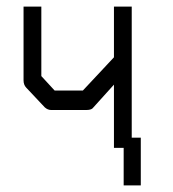

<svg xmlns="http://www.w3.org/2000/svg" viewBox="-20 -497 526 583"><path d="M407.5 -79V66H355.5V-48H326V-240L261 -168Q255.5 -163 242 -163H135Q125 -163 116 -171L59.5 -231Q51.5 -239.5 51.5 -253V-477H105.5V-266L146 -222H231.5L326 -323V-477H380V-79Z"/></svg>

Font: 3270 Nerd Font Mono SemCond
Style: Regular
Weight: 400
Monospace: yes
Version: Version 3.0.1;Nerd Fonts 3.1.1